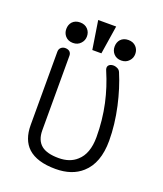

<svg xmlns="http://www.w3.org/2000/svg" viewBox="-136 -807 772 912"><g transform="rotate(20 250.0 -351.0)"><path d="M71.3 -139.6Q71.3 -64.5 113.3 -25.4Q159.2 16.6 252.9 16.6Q335.9 16.6 385.7 -28.3Q447.3 -83 447.3 -196.3Q447.3 -277.3 427.7 -366.2Q409.2 -449.2 379.9 -518.6Q375 -531.2 361.3 -536.1Q349.6 -541 337.9 -539.1Q325.2 -537.1 319.3 -528.3Q313.5 -518.6 320.3 -503.9Q350.6 -433.6 367.2 -358.4Q384.8 -277.3 384.8 -192.4Q384.8 -107.4 339.8 -68.4Q305.7 -37.1 249 -37.1Q190.4 -37.1 162.1 -59.6Q131.8 -84 131.8 -134.8V-511.7Q131.8 -525.4 122.1 -533.2Q113.3 -539.1 101.6 -539.1Q88.9 -539.1 80.1 -531.2Q71.3 -523.4 71.3 -509.8ZM126 -677.7Q101.6 -677.7 86.9 -662.1Q74.2 -647.5 74.2 -626Q74.2 -605.5 86.9 -590.8Q101.6 -574.2 126 -574.2Q150.4 -574.2 165 -590.8Q178.7 -605.5 178.7 -626Q178.7 -647.5 165 -662.1Q150.4 -677.7 126 -677.7ZM370.1 -677.7Q345.7 -677.7 331.1 -662.1Q318.4 -647.5 318.4 -626Q318.4 -605.5 331.1 -590.8Q345.7 -574.2 370.1 -574.2Q394.5 -574.2 409.2 -590.8Q422.9 -605.5 422.9 -626Q422.9 -647.5 409.2 -662.1Q394.5 -677.7 370.1 -677.7ZM293 -717.8H202.1L224.6 -574.2H270.5Z"/></g></svg>

Font: GulimChe
Style: Regular
Weight: 400
Monospace: yes
Version: Version 2.21